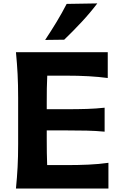

<svg xmlns="http://www.w3.org/2000/svg" viewBox="-20 -1091 703 1111"><path d="M72.3 0Q78.6 -64 81.8 -123.8Q85 -183.6 85 -257.8V-524.9Q85 -601.1 81.8 -662.4Q78.6 -723.6 72.3 -789.1H603.5V-639.6Q551.8 -646.5 492.7 -649.9Q433.6 -653.3 353.5 -653.3H253.4Q251.5 -616.2 251 -578.9Q250.5 -541.5 250.5 -498.5V-459H357.9Q431.2 -459 483.6 -460.7Q536.1 -462.4 585.4 -467.8V-329.1Q533.7 -334 481.2 -335.2Q428.7 -336.4 357.4 -336.4H250.5V-284.7Q250.5 -243.7 251 -207.5Q251.5 -171.4 252.9 -135.7H365.2Q432.1 -135.7 492.2 -138.4Q552.2 -141.1 607.4 -148.9V0ZM241.2 -859.9Q275.9 -912.1 307.4 -964.1Q338.9 -1016.1 365.7 -1068.4L543 -1071.3Q502 -1017.1 453.1 -964.6Q404.3 -912.1 351.6 -861.3Z"/></svg>

Font: Pinar-DS3-FD Bold
Style: Regular
Weight: 700
Designer: Amin Abedi
Version: Version 3.000